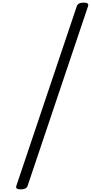

<svg xmlns="http://www.w3.org/2000/svg" viewBox="-20 -1371 695 1468"><path d="M139 77Q95 77 105 50L567 -1323Q576 -1351 620 -1351Q663 -1351 653 -1323L191 50Q182 77 139 77Z"/></svg>

Font: Playwrite NL
Style: Regular
Weight: 400
Designer: Veronika Burian, José Scaglione
Foundry: TypeTogether
Version: Version 1.002